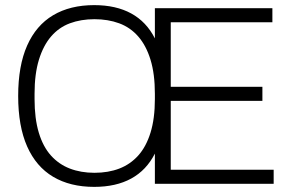

<svg xmlns="http://www.w3.org/2000/svg" viewBox="-20 -718 1136 750"><path d="M348 12Q254 12 187.5 -27.5Q121 -67 86 -146Q51 -225 51 -343Q51 -461 86 -540Q121 -619 187.5 -658.5Q254 -698 348 -698Q433 -698 492.5 -665.5Q552 -633 585 -568V-686H1044V-631H647V-379H1005V-324H647V-55H1049V0H585V-118Q552 -53 492.5 -20.5Q433 12 348 12ZM349 -43Q403 -43 446 -59.5Q489 -76 520 -110.5Q551 -145 568 -200Q585 -255 585 -331V-352Q585 -429 568 -484.5Q551 -540 520 -575.5Q489 -611 445.5 -627Q402 -643 349 -643Q296 -643 253 -627Q210 -611 179.5 -575.5Q149 -540 132 -484.5Q115 -429 115 -352V-331Q115 -255 131.5 -200Q148 -145 179 -110.5Q210 -76 253 -59.5Q296 -43 349 -43Z"/></svg>

Font: Archivo SemiCondensed ExtraLight
Style: Regular
Weight: 250
Width: 4
Designer: Hector Gatti
Foundry: Omnibus-Type
Version: Version 2.001